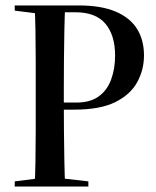

<svg xmlns="http://www.w3.org/2000/svg" viewBox="-20 -684 571 704"><path d="M34 0V-19L138 -32H189L304 -19V0ZM107 0Q109 -40 110 -93Q111 -146 111 -203.5Q111 -261 111 -313V-357Q111 -409 111 -465Q111 -521 110 -572.5Q109 -624 107 -664H219Q217 -624 216 -572Q215 -520 214.5 -464.5Q214 -409 214 -357V-313Q214 -261 214.5 -203.5Q215 -146 216 -93Q217 -40 219 0ZM154 -282V-308H261Q311 -308 342 -330.5Q373 -353 387.5 -392.5Q402 -432 402 -480Q402 -555 366.5 -597Q331 -639 257 -639H154V-664H269Q351 -664 404 -641.5Q457 -619 482.5 -578Q508 -537 508 -481Q508 -428 483 -382.5Q458 -337 402.5 -309.5Q347 -282 252 -282ZM34 -645V-664H187V-632H138Z"/></svg>

Font: Source Serif 4 60pt SemiBold
Style: Regular
Weight: 600
Version: Version 4.004;hotconv 1.0.116;makeotfexe 2.5.65601